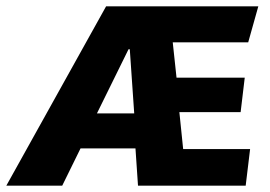

<svg xmlns="http://www.w3.org/2000/svg" viewBox="-78 -588 855 608"><path d="M469 -454 481 -342H697L684 -233H490L502 -116H714L700 0H359L351 -118H177L119 0H-58L258 -568H740L708 -454ZM229 -229H347L333 -432H329Z"/></svg>

Font: Qjlgwqiwhsfqbnnlvksmvfsycuq
Style: Regular
Weight: 700
Italic angle: -8°
Designer: Carrois Corporate & Edenspiekermann
Foundry: Carrois Corporate GbR & Edenspiekermann AG
Version: Version 2.001